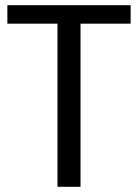

<svg xmlns="http://www.w3.org/2000/svg" viewBox="-20 -720 532 740"><path d="M483.5 -700V-628.8H246.5L290.4 -671.3V0H201.5V-671.3L243.5 -628.8H8.4V-700Z"/></svg>

Font: Pathway Extreme 8pt Thin
Style: Regular
Weight: 100
Designer: Eduardo Rodriguez Tunni
Foundry: Eduardo Rodriguez Tunni
Version: Version 1.000